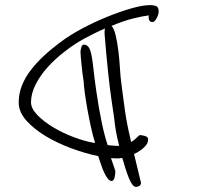

<svg xmlns="http://www.w3.org/2000/svg" viewBox="-20 -538 777 749"><path d="M530 175Q530 183 524 187Q518 191 510 191Q503 191 496 181.5Q489 172 482.5 156Q476 140 469.5 119.5Q463 99 457 78Q452 79 447 79.5Q442 80 437 80Q431 80 425.5 79.5Q420 79 413 79Q419 97 424.5 112.5Q430 128 430 130Q430 144 426.5 156Q423 168 415 168Q408 168 401 159.5Q394 151 387.5 137.5Q381 124 375 106.5Q369 89 363 71Q314 61 259.5 41Q205 21 159 -6.5Q113 -34 83 -67.5Q53 -101 53 -138Q53 -172 65 -203Q77 -234 99 -263Q121 -292 150.5 -319.5Q180 -347 215 -373Q252 -401 301 -427Q350 -453 399.5 -473Q449 -493 493 -505.5Q537 -518 564 -518Q582 -518 590.5 -513.5Q599 -509 599 -493Q599 -482 591 -467Q583 -452 575 -452Q567 -452 563.5 -457Q560 -462 560 -468V-476Q560 -477 561 -478Q536 -475 499.5 -466Q463 -457 415 -437Q425 -427 431.5 -399Q438 -371 442 -337.5Q446 -304 448 -270.5Q450 -237 453 -216Q457 -184 460.5 -158Q464 -132 467.5 -106.5Q471 -81 476.5 -53Q482 -25 490 9L492 16Q506 7 514.5 -2Q523 -11 526 -11Q533 -11 545.5 -7.5Q558 -4 558 6Q558 22 542 37Q526 52 503 63ZM400 28Q399 28 413.5 29.5Q428 31 445 31Q437 0 433 -22.5Q429 -45 429 -47Q429 -55 415.5 -144.5Q402 -234 388 -405Q388 -410 388 -416Q388 -422 390 -427Q371 -419 350.5 -409Q330 -399 308 -387Q270 -366 233 -337.5Q196 -309 166.5 -276.5Q137 -244 119 -208.5Q101 -173 101 -139Q101 -115 125.5 -89.5Q150 -64 187.5 -41.5Q225 -19 269 -2.5Q313 14 351 20Q342 -9 334.5 -43.5Q327 -78 321 -111.5Q315 -145 311 -174.5Q307 -204 306 -224Q304 -234 302 -249.5Q300 -265 298.5 -281.5Q297 -298 295.5 -312.5Q294 -327 294 -335Q294 -344 297.5 -354Q301 -364 306 -364Q318 -364 325 -355Q332 -346 336.5 -325Q341 -304 344.5 -270Q348 -236 355 -187Q365 -117 376.5 -62Q388 -7 400 28Z"/></svg>

Font: Reenie Beanie
Style: Regular
Weight: 500
Designer: James Grieshaber
Foundry: James Grieshaber
Version: Version 1.000